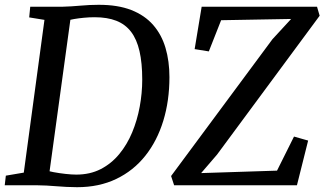

<svg xmlns="http://www.w3.org/2000/svg" viewBox="-25 -771 1351 799"><path d="M100.8 -743H234.9Q272 -744 310 -747.5Q348 -751 385.3 -751Q465.1 -751.2 521.2 -729.3Q577.2 -707.4 612.4 -667.1Q647.6 -626.7 663.8 -571.6Q680.1 -516.4 680.1 -450Q680.1 -351.7 654.5 -268.2Q628.9 -184.6 579.6 -122.6Q530.4 -60.7 459 -26.4Q387.5 8 295.8 8Q273.2 8 251.7 6.8Q230.2 5.5 209.4 4Q188.6 2.5 168.8 1.2Q149 0 129.5 0H-5.3L-0.7 -40L74 -52.7L160 -688.3L96.5 -698.6ZM176.2 -21.2 162.8 -63.7Q174.4 -59.1 197.9 -54.6Q221.5 -50.2 247.5 -47.3Q273.5 -44.4 292.4 -44.4Q349.5 -44.4 394 -67.2Q438.5 -90.1 471.2 -129.7Q503.9 -169.3 525 -220Q546.1 -270.8 556.5 -327.3Q566.9 -383.7 566.9 -439.8Q566.9 -509 555.5 -558.3Q544.2 -607.5 520.4 -638.7Q496.5 -669.9 459 -684.6Q421.5 -699.3 368.7 -699.3Q346.4 -699.3 324.1 -697.1Q301.8 -695 283.5 -691.8Q265.3 -688.7 254.4 -685.9L272.3 -721.1ZM699.6 0 687 -38.5 1108.7 -607.7 1186.5 -692.1 895.2 -686.9 844 -557.1 785 -566.6 814.2 -743H1294.3L1305.2 -705.5L878.1 -127.5L812 -50.7L1127.8 -60.9L1198.5 -202.7L1257.3 -186L1210.7 0Z"/></svg>

Font: Merriweather 7pt Light
Style: Italic
Weight: 300
Italic angle: -7.8°
Designer: Eben Sorkin
Foundry: Eben Sorkin
Version: Version 2.200;gftools[0.9.31]